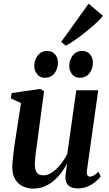

<svg xmlns="http://www.w3.org/2000/svg" viewBox="-20 -1040 610 1070"><path d="M166 11Q133.5 11 107 -1.8Q80.5 -14.5 64.8 -40.2Q49 -66 48.5 -106.5Q48.5 -122 50.5 -144Q52.5 -166 55.5 -190.8Q58.5 -215.5 62 -239.2Q65.5 -263 68.5 -281.5L97 -465.5L40 -492L45 -521.5L205 -544.5L225.5 -531.5L192.5 -285Q190 -265 186.8 -242.2Q183.5 -219.5 180.8 -197.8Q178 -176 176 -157.8Q174 -139.5 174 -127.5Q174 -104 179.2 -89.8Q184.5 -75.5 195.2 -69.2Q206 -63 223 -63Q247 -63 271.5 -80Q296 -97 317.8 -124.2Q339.5 -151.5 355 -182.5L405 -537H527.5L464.5 -90.5Q462 -73 467 -64.2Q472 -55.5 481.5 -55.5Q490.5 -55.5 502 -61.8Q513.5 -68 529 -82.5L541 -57Q533 -45 514.8 -29.2Q496.5 -13.5 470.8 -1.8Q445 10 414 10Q378 10 361.5 -6.5Q345 -23 344.5 -48.5Q344.5 -52.5 345.2 -61Q346 -69.5 347.5 -80.8Q349 -92 350.5 -103.5Q352 -115 353.5 -124.5L352 -125Q338 -99 319.5 -74.8Q301 -50.5 277.8 -31.2Q254.5 -12 226.8 -0.5Q199 11 166 11ZM228.5 -606.5Q203 -606.5 186.8 -626.5Q170.5 -646.5 171 -674Q171.5 -707.5 191 -731.8Q210.5 -756 242.5 -756Q272.5 -756 287.8 -736Q303 -716 303 -691Q302.5 -656 283.5 -631.2Q264.5 -606.5 228.5 -606.5ZM423.5 -606.5Q398 -606.5 381.8 -626.5Q365.5 -646.5 366 -674Q366.5 -707.5 385.8 -731.8Q405 -756 437.5 -756Q467.5 -756 482.8 -736Q498 -716 498 -691Q497.5 -656 478.2 -631.2Q459 -606.5 423.5 -606.5ZM321 -806.5 474 -1019.5 553.5 -952Q544 -939.5 526.2 -921.8Q508.5 -904 485.2 -884.5Q462 -865 437.2 -846Q412.5 -827 388.8 -811Q365 -795 346.5 -785.5Z"/></svg>

Font: Merriweather 72pt SemiBold
Style: Italic
Weight: 600
Italic angle: -7.8°
Version: Version 2.101